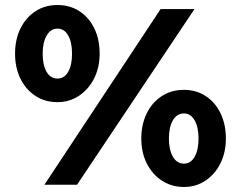

<svg xmlns="http://www.w3.org/2000/svg" viewBox="-20 -736 967 765"><path d="M209 -329Q159 -329 121 -354Q83 -379 61.5 -422.5Q40 -466 40 -522Q40 -579 61.5 -622.5Q83 -666 121 -691Q159 -716 209 -716Q259 -716 297 -691Q335 -666 356 -622.5Q377 -579 377 -522Q377 -467 355 -423.5Q333 -380 295 -354.5Q257 -329 209 -329ZM157 0 620 -700H755L287 0ZM209 -423Q236 -423 251.5 -449.5Q267 -476 267 -522Q267 -568 251.5 -595Q236 -622 209 -622Q182 -622 166 -594.5Q150 -567 150 -522Q150 -477 165.5 -450Q181 -423 209 -423ZM713 9Q664 9 625.5 -16Q587 -41 565 -84.5Q543 -128 543 -184Q543 -240 564.5 -284Q586 -328 624.5 -353Q663 -378 713 -378Q762 -378 800 -353Q838 -328 859 -284Q880 -240 880 -184Q880 -129 858.5 -85.5Q837 -42 799 -16.5Q761 9 713 9ZM713 -84Q740 -84 755.5 -111.5Q771 -139 771 -184Q771 -229 755.5 -256.5Q740 -284 713 -284Q685 -284 669 -257Q653 -230 653 -184Q653 -139 669 -111.5Q685 -84 713 -84Z"/></svg>

Font: Lexend Deca SemiBold
Style: Regular
Weight: 600
Designer: Bonnie Shaver-Troup, Thomas Jockin
Foundry: Lexend
Version: Version 1.008; ttfautohint (v1.8.4.7-5d5b)